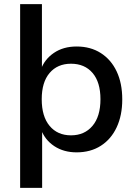

<svg xmlns="http://www.w3.org/2000/svg" viewBox="-20 -725 658 925"><path d="M77 180V-705H182V-388H176Q194 -439 239.5 -470Q285 -501 349 -501Q416 -501 465.5 -469.5Q515 -438 542 -381Q569 -324 569 -246Q569 -169 542 -111.5Q515 -54 465.5 -22.5Q416 9 349 9Q287 9 241.5 -21Q196 -51 177 -103H183V180ZM322 -73Q387 -73 425.5 -118.5Q464 -164 464 -247Q464 -329 426 -373.5Q388 -418 322 -418Q257 -418 219 -373.5Q181 -329 181 -247Q181 -164 219 -118.5Q257 -73 322 -73Z"/></svg>

Font: NunitoSans_10ptSemiBold
Style: Regular
Weight: 600
Designer: Vernon Adams
Foundry: Vernon Adams
Version: Version 3.101;gftools[0.9.27]